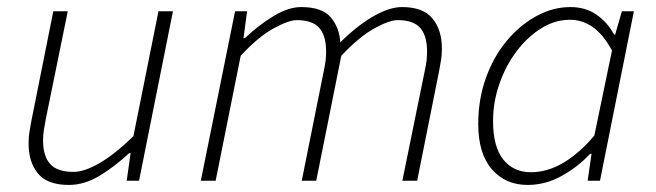

<svg xmlns="http://www.w3.org/2000/svg" viewBox="-20 -512 1858 544"><path d="M175 12Q114 12 87.5 -20.5Q61 -53 61 -105Q61 -123 63 -136Q65 -149 69 -170L131 -480H172L110 -176Q106 -155 104 -141.5Q102 -128 102 -114Q102 -70 122 -47.5Q142 -25 188 -25Q219 -25 261.5 -49.5Q304 -74 358 -126L429 -480H470L374 0H339L350 -78H346Q305 -40 262 -14Q219 12 175 12Z M549 0 646 -480H680L670 -404H674Q714 -442 756 -467Q798 -492 833 -492Q893 -492 917.5 -462.5Q942 -433 944 -392Q994 -441 1039 -466.5Q1084 -492 1119 -492Q1179 -492 1205.5 -459.5Q1232 -427 1232 -375Q1232 -357 1230 -344Q1228 -331 1224 -310L1162 0H1120L1182 -304Q1187 -327 1188.5 -339.5Q1190 -352 1190 -366Q1190 -411 1170.5 -433Q1151 -455 1107 -455Q1083 -455 1040.5 -431.5Q998 -408 947 -354L876 0H835L896 -304Q901 -327 902.5 -339.5Q904 -352 904 -366Q904 -411 884.5 -433Q865 -455 821 -455Q798 -455 755 -431.5Q712 -408 662 -354L591 0Z M1475 12Q1412 12 1373.5 -32.5Q1335 -77 1335 -161Q1335 -230 1356.5 -290.5Q1378 -351 1415.5 -396Q1453 -441 1500 -466.5Q1547 -492 1596 -492Q1639 -492 1670 -470.5Q1701 -449 1720 -414H1723L1742 -480H1776L1680 0H1645L1656 -76H1652Q1616 -38 1570.5 -13Q1525 12 1475 12ZM1484 -24Q1531 -24 1576.5 -51Q1622 -78 1664 -128L1714 -369Q1688 -416 1658.5 -436Q1629 -456 1595 -456Q1552 -456 1513 -431.5Q1474 -407 1443.5 -366.5Q1413 -326 1395 -274.5Q1377 -223 1377 -169Q1377 -96 1406 -60Q1435 -24 1484 -24Z"/></svg>

Font: Source Sans 3 Light
Style: Italic
Weight: 300
Italic angle: -11°
Designer: Paul D. Hunt
Foundry: Adobe
Version: Version 3.046;hotconv 1.0.118;makeotfexe 2.5.65603